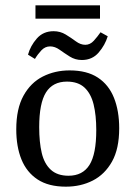

<svg xmlns="http://www.w3.org/2000/svg" viewBox="-20 -690 508 720"><path d="M341 -202Q341 -258 331 -298.5Q321 -339 297 -361.5Q273 -384 231 -384Q178 -384 152.5 -343.5Q127 -303 127 -213Q127 -157 136.5 -116.5Q146 -76 170.5 -53.5Q195 -31 237 -31Q290 -31 315.5 -71.5Q341 -112 341 -202ZM41 -205Q41 -282 68 -331Q95 -380 140.5 -403Q186 -426 241 -426Q306 -426 347 -399Q388 -372 407.5 -323Q427 -274 427 -209Q427 -132 400 -84Q373 -36 328 -13Q283 10 227 10Q162 10 121 -17Q80 -44 60.5 -92Q41 -140 41 -205ZM287 -465Q262 -465 241.5 -478Q221 -491 203.5 -503.5Q186 -516 168 -516Q149 -516 135 -501Q121 -486 111 -469L85 -485Q94 -518 118 -545.5Q142 -573 181 -573Q206 -573 226.5 -560.5Q247 -548 264.5 -535Q282 -522 300 -522Q318 -522 332 -537.5Q346 -553 357 -569L384 -554Q374 -521 350 -493Q326 -465 287 -465ZM113 -670H355V-620H113Z"/></svg>

Font: Rasa
Style: Regular
Weight: 400
Designer: Anna Giedrys (Yrsa+Rasa design), David Brezina (Yrsa art-direction, Rasa art-direction, design)
Foundry: Rosetta Type Foundry
Version: Version 2.004